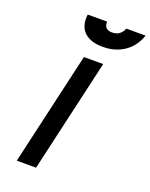

<svg xmlns="http://www.w3.org/2000/svg" viewBox="-169 -1016 862 1104"><g transform="rotate(20 262.5 -464.5)"><path d="M234 -692H352L193 0H75ZM290 -929Q288 -906 300 -893Q312 -880 337 -880Q363 -880 381 -893Q399 -906 407 -929H525Q515 -898 496.5 -871.5Q478 -845 451.5 -825.5Q425 -806 391 -795Q357 -784 315 -784Q273 -784 243.5 -795Q214 -806 196.5 -825.5Q179 -845 173 -871.5Q167 -898 171 -929Z"/></g></svg>

Font: Panefresco 800wt
Style: Italic
Weight: 800
Foundry: Campivisivi & Chank Co
Version: Version 1.001